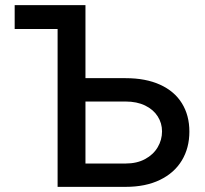

<svg xmlns="http://www.w3.org/2000/svg" viewBox="-20 -727 797 747"><path d="M312.5 -422.9H468.8Q546.9 -422.9 602.8 -397.5Q658.7 -372.1 687.7 -325.2Q716.8 -278.3 716.8 -214.8Q716.8 -151.4 687.5 -102.8Q658.2 -54.2 602.3 -27.1Q546.4 0 468.8 0H204.1V-614.3H37.1V-707H312.5ZM468.8 -90.8Q512.7 -90.8 544.7 -108.2Q576.7 -125.5 593.5 -154.1Q610.4 -182.6 610.4 -215.8Q610.4 -248 593.5 -274.4Q576.7 -300.8 544.7 -316.4Q512.7 -332 468.8 -332H312.5V-90.8Z"/></svg>

Font: Pretendard Medium
Style: Regular
Weight: 500
Designer: Base glyphs from Inter by Rasmus Andersson; Hangeul glyphs from Noto Sans CJK(Source Han Sans) by Jang Soo-young and Kan
Foundry: Kil Hyung-jin
Version: Version 1.309